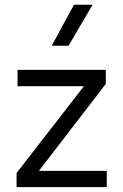

<svg xmlns="http://www.w3.org/2000/svg" viewBox="-20 -774 510 794"><path d="M48.5 0V-58.5L327 -417.5H52.5V-485H417.5V-427L141 -67.5H421.5V0ZM194 -585 286 -754.5H363L263.5 -585Z"/></svg>

Font: Geologica Cursive ExtraLight
Style: Regular
Weight: 250
Designer: Sindre Bremnes, Frode Helland
Foundry: Monokrom Skriftforlag AS
Version: Version 1.010;gftools[0.9.28]